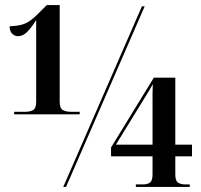

<svg xmlns="http://www.w3.org/2000/svg" viewBox="-20 -739 795 759"><path d="M36 -287V-297H80Q99 -297 111 -304Q123 -311 123 -337V-660Q104 -629 87 -612.5Q70 -596 52 -596Q37 -596 27.5 -606.5Q18 -617 18 -635Q45 -636 64.5 -641Q84 -646 101.5 -659Q119 -672 141 -695L165 -719H216V-337Q216 -311 228.5 -304Q241 -297 260 -297H295V-287ZM230 0 541 -714H552L241 0ZM517 0V-10H546Q562 -10 572.5 -17Q583 -24 583 -50V-121H419V-156L588 -432H673V-167H739V-121H673V-50Q673 -24 684 -17Q695 -10 711 -10H730V0ZM438 -167H583V-328Q583 -350 583 -368Q583 -386 584 -407Q581 -400 576.5 -393Q572 -386 569 -380Z"/></svg>

Font: Noto Serif Display Condensed
Style: Bold
Weight: 700
Width: 3
Designer: Monotype Design Team
Foundry: Monotype Imaging Inc.
Version: Version 2.009